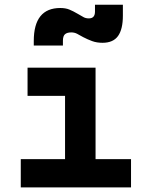

<svg xmlns="http://www.w3.org/2000/svg" viewBox="-20 -810 626 830"><path d="M69.8 0V-122.1H261.2V-395.5H99.1V-517.6H393.1V-122.1H546.4V0ZM126 -613.3V-632.8Q126 -775.4 240.7 -775.4Q263.2 -775.4 279.5 -768.8Q295.9 -762.2 317.4 -749.5Q332 -741.2 341.3 -735.8Q350.6 -730.5 364.3 -730.5Q390.6 -730.5 390.6 -759.8V-789.6H511.2V-742.2Q511.2 -683.6 490.2 -654.3Q469.2 -625 423.3 -625Q398.4 -625 378.4 -632.3Q358.4 -639.6 339.8 -649.4Q324.2 -658.2 313 -664.1Q301.8 -669.9 288.1 -669.9Q270 -669.9 261 -662.1Q252 -654.3 252 -633.8V-613.3Z"/></svg>

Font: Cascadia Code PL
Style: Bold
Weight: 700
Monospace: yes
Designer: Aaron Bell
Foundry: Saja Typeworks
Version: Version 2404.023; ttfautohint (v1.8.4)